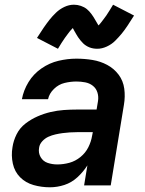

<svg xmlns="http://www.w3.org/2000/svg" viewBox="-20 -787 616 815"><path d="M192 8Q223 8 253.5 -2Q284 -12 308.5 -34.5Q333 -57 351 -85L337 0H450L506 -342Q512 -377 507.5 -410.5Q503 -444 483.5 -470Q464 -496 435 -511.5Q406 -527 372.5 -532.5Q339 -538 304 -538Q267 -538 228.5 -529Q190 -520 156 -496.5Q122 -473 101 -438.5Q80 -404 73 -366H184Q189 -390 209 -409.5Q229 -429 254.5 -435Q280 -441 304 -441Q323 -441 341.5 -437.5Q360 -434 374 -423Q388 -412 393.5 -394.5Q399 -377 396 -358L390 -322H307Q279 -322 251 -320Q223 -318 195 -311.5Q167 -305 139.5 -293Q112 -281 88 -262.5Q64 -244 50.5 -217Q37 -190 33 -162Q27 -127 34.5 -92.5Q42 -58 65.5 -34.5Q89 -11 122.5 -1.5Q156 8 192 8ZM223 -89Q202 -89 182.5 -95.5Q163 -102 152.5 -120Q142 -138 146 -160Q148 -175 159.5 -187.5Q171 -200 185.5 -206.5Q200 -213 215.5 -216.5Q231 -220 246 -222Q261 -224 276.5 -225Q292 -226 307 -226H374L371 -211Q367 -186 355 -162Q343 -138 321.5 -120.5Q300 -103 274.5 -96Q249 -89 223 -89ZM393 -580Q413 -580 433.5 -589.5Q454 -599 469 -614Q484 -629 496 -643.5Q508 -658 521 -677.5Q534 -697 549 -721L460 -767Q452 -754 445 -742.5Q438 -731 431.5 -721.5Q425 -712 419 -704.5Q413 -697 409 -691.5Q405 -686 398 -679Q391 -690 384.5 -702Q378 -714 368.5 -727Q359 -740 348.5 -748.5Q338 -757 323.5 -762Q309 -767 294 -767Q273 -767 253 -757.5Q233 -748 217.5 -733Q202 -718 190.5 -703.5Q179 -689 165.5 -669.5Q152 -650 137 -626L226 -580Q234 -593 241 -604.5Q248 -616 255 -625.5Q262 -635 267.5 -642.5Q273 -650 277.5 -655.5Q282 -661 289 -668Q292 -662 296 -655Q300 -648 303.5 -642Q307 -636 311.5 -629Q316 -622 322 -615Q328 -608 333 -603Q338 -598 345 -593.5Q352 -589 359.5 -586Q367 -583 375.5 -581.5Q384 -580 393 -580Z"/></svg>

Font: Iosevka Sparkle SmBdObl
Style: Regular
Weight: 600
Italic angle: -9°
Designer: Belleve Invis
Foundry: Belleve Invis
Version: Version 4.5.0; ttfautohint (v1.8.3)